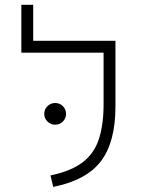

<svg xmlns="http://www.w3.org/2000/svg" viewBox="-20 -752 626 782"><path d="M401.9 -585.9H450.2V-318.4Q450.2 -173.8 391.4 -95.9Q332.5 -18.1 196.8 9.3L185.5 -37.6Q269 -54.7 316.2 -90.6Q363.3 -126.5 382.6 -185.1Q401.9 -243.7 401.9 -328.1V-537.6H66.9V-732.4H115.2V-585.9ZM204.6 -244.1Q186.5 -244.1 173.3 -257.1Q160.2 -270 160.2 -288.1Q160.2 -306.6 173.3 -319.6Q186.5 -332.5 204.6 -332.5Q223.1 -332.5 236.1 -319.6Q249 -306.6 249 -288.1Q249 -270 236.1 -257.1Q223.1 -244.1 204.6 -244.1Z"/></svg>

Font: Cascadia Mono NF ExtraLight
Style: Regular
Weight: 200
Monospace: yes
Designer: Aaron Bell
Foundry: Saja Typeworks
Version: Version 2404.023; ttfautohint (v1.8.4)